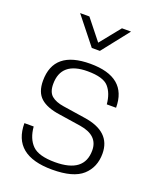

<svg xmlns="http://www.w3.org/2000/svg" viewBox="-139 -820 751 914"><g transform="rotate(20 236.5 -363.0)"><path d="M236 10Q37 10 37 -153H84Q89 -93 121.5 -60.5Q154 -28 237 -28Q385 -28 385 -141Q385 -217 291 -232L180 -249Q115 -258 83 -286.5Q51 -315 51 -373Q51 -526 236 -526Q422 -526 422 -371H375Q370 -426 342.5 -457Q315 -488 236 -488Q102 -488 102 -375Q102 -334 123.5 -316Q145 -298 185 -292L296 -275Q436 -255 436 -143Q436 -74 389.5 -32Q343 10 236 10ZM257 -599H216L107 -736H154L236 -633L319 -736H365Z"/></g></svg>

Font: Creato Display Light
Style: Regular
Weight: 300
Version: Version 1.000